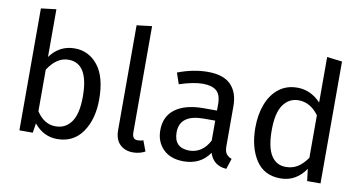

<svg xmlns="http://www.w3.org/2000/svg" viewBox="-74 -942 2157 1146"><g transform="rotate(10 1004.5 -369.0)"><path d="M322 12Q239 12 182 -58L173 0H92V-739L184 -750V-461Q241 -539 333 -539Q419 -539 474 -469.5Q529 -400 529 -264Q529 -144 475 -66Q421 12 322 12ZM300 -61Q360 -61 395 -110Q430 -159 430 -264Q430 -466 308 -466Q237 -466 184 -384V-132Q230 -61 300 -61Z M782 12Q733 12 702.5 -17.5Q672 -47 672 -104V-739L764 -750V-106Q764 -64 796 -64Q816 -64 831 -70L855 -6Q822 12 782 12Z M1348 12Q1269 7 1245 -67Q1191 12 1088 12Q1009 12 964.5 -32.5Q920 -77 920 -147Q920 -232 981 -276.5Q1042 -321 1152 -321H1233V-360Q1233 -417 1205.5 -440.5Q1178 -464 1123 -464Q1065 -464 981 -436L958 -503Q1052 -539 1140 -539Q1235 -539 1280 -493Q1325 -447 1325 -364V-123Q1325 -89 1337 -74Q1349 -59 1369 -52ZM1109 -57Q1190 -57 1233 -139V-260H1164Q1019 -260 1018 -152Q1018 -59 1109 -57Z M1675 12Q1576 12 1526 -65Q1476 -142 1476 -261Q1476 -340 1500 -403Q1524 -466 1570.5 -502.5Q1617 -539 1683 -539Q1764 -539 1825 -474V-750L1917 -739V0H1836L1827 -73Q1802 -34 1763.5 -11Q1725 12 1675 12ZM1695 -61Q1735 -61 1766 -80Q1797 -99 1825 -139V-397Q1774 -466 1703 -466Q1645 -466 1610 -417Q1575 -368 1575 -263Q1575 -160 1606 -110.5Q1637 -61 1695 -61Z"/></g></svg>

Font: Trujillo
Style: Regular
Weight: 400
Designer: Fira Sans original fonts by bBox Type GmbH, Carrois Corporate GbR, & Edenspiekermann AG / Changes by Cristiano Sobral
Foundry: Fira Sans original fonts by bBox Type GmbH, Carrois Corporate GbR, & Edenspiekermann AG / Changes by Cristiano Sobral
Version: Version 4.301;October 17, 2021;FontCreator 14.0.0.2814 64-bi